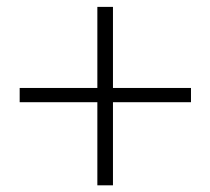

<svg xmlns="http://www.w3.org/2000/svg" viewBox="-20 -565 619 566"><path d="M313 -263.7H543V-305.7H313V-544.7H267V-305.7H38V-263.7H267V-18.7H313Z"/></svg>

Font: YuFanDanQingSong
Style: Regular
Weight: 100
Foundry: 余繁
Version: Version 1.0